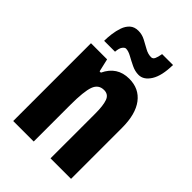

<svg xmlns="http://www.w3.org/2000/svg" viewBox="-223 -861 960 960"><g transform="rotate(45 257.0 -381.5)"><path d="M314 -560Q384 -560 423 -508.5Q462 -457 462 -361V0H317V-317Q317 -373 306.5 -402Q296 -431 265 -431Q226 -431 212 -392.5Q198 -354 198 -258V0H53V-550H167L183 -481H192Q229 -560 314 -560ZM420 -763Q419 -686 394 -646Q369 -606 333 -606Q308 -606 283 -618Q258 -630 235.5 -642.5Q213 -655 196 -655Q188 -655 179 -643.5Q170 -632 168 -605H91Q91 -628 94.5 -655Q98 -682 106.5 -706.5Q115 -731 132 -746.5Q149 -762 177 -762Q203 -762 226.5 -749.5Q250 -737 271.5 -725Q293 -713 315 -713Q327 -713 333 -726Q339 -739 343 -763Z"/></g></svg>

Font: Noto Sans Thai ExtCond ExtBd
Style: Regular
Weight: 800
Width: 2
Designer: Monotype Design Team
Foundry: Monotype Imaging Inc.
Version: Version 2.002; ttfautohint (v1.8.4.7-5d5b)